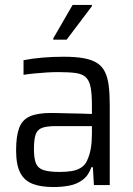

<svg xmlns="http://www.w3.org/2000/svg" viewBox="-20 -747 538 775"><path d="M196 8Q145 8 111.5 -5Q78 -18 61.5 -50Q45 -82 45 -140Q45 -198 57.5 -231Q70 -264 101 -277.5Q132 -291 186 -291Q198 -291 217 -290.5Q236 -290 259 -289.5Q282 -289 305.5 -288.5Q329 -288 351 -287V-322Q351 -369 345.5 -396Q340 -423 325.5 -436Q311 -449 284 -452.5Q257 -456 214 -456Q195 -456 169.5 -454.5Q144 -453 119 -450.5Q94 -448 75 -445V-504Q110 -511 151.5 -514.5Q193 -518 237 -518Q285 -518 318 -512Q351 -506 372 -492.5Q393 -479 404 -456Q415 -433 419 -400Q423 -367 423 -323V0H359L355 -72H349Q337 -38 313 -20.5Q289 -3 258.5 2.5Q228 8 196 8ZM221 -53Q248 -53 269.5 -56.5Q291 -60 307.5 -70.5Q324 -81 332 -100Q342 -122 346.5 -147.5Q351 -173 351 -207V-238H205Q169 -238 150 -231Q131 -224 124 -204.5Q117 -185 117 -145Q117 -108 125 -88Q133 -68 155.5 -60.5Q178 -53 221 -53ZM195 -587V-592L273 -727H351V-722L249 -587Z"/></svg>

Font: Saira SemiCondensed
Style: Regular
Weight: 400
Width: 4
Designer: Hector Gatti with collaboration of the Omnibus-Type team
Foundry: Omnibus-Type
Version: Version 1.101